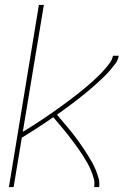

<svg xmlns="http://www.w3.org/2000/svg" viewBox="-20 -755 540 775"><path d="M16 0 137 -735H157L72 -223Q87 -232 101.5 -241Q116 -250 130.5 -259.5Q145 -269 159 -278.5Q173 -288 187.5 -298Q202 -308 216 -318Q230 -328 243.5 -338Q257 -348 271 -358.5Q285 -369 298.5 -380Q312 -391 325.5 -402Q339 -413 351.5 -424.5Q364 -436 376.5 -448Q389 -460 400.5 -473Q412 -486 422.5 -500Q433 -514 436 -530H459Q457 -513 446.5 -499Q436 -485 424.5 -471.5Q413 -458 400.5 -446Q388 -434 375 -422Q362 -410 348.5 -398.5Q335 -387 321.5 -376Q308 -365 294.5 -354.5Q281 -344 267 -333.5Q253 -323 238.5 -312.5Q224 -302 210 -292Q221 -279 232 -266Q243 -253 254 -240Q265 -227 275.5 -213.5Q286 -200 296 -186Q306 -172 315.5 -158Q325 -144 334 -129.5Q343 -115 351.5 -100Q360 -85 366.5 -69Q373 -53 378 -35.5Q383 -18 380 0H360Q363 -18 358.5 -34.5Q354 -51 347.5 -66.5Q341 -82 333 -96.5Q325 -111 316 -125Q307 -139 297.5 -152.5Q288 -166 278 -179.5Q268 -193 258 -206Q248 -219 237.5 -231.5Q227 -244 216.5 -256.5Q206 -269 195 -282Q164 -260 132 -239.5Q100 -219 68 -199L35 0Z"/></svg>

Font: Iosevka Curly Thin Oblique
Style: Regular
Weight: 100
Italic angle: -9°
Monospace: yes
Designer: Belleve Invis
Foundry: Belleve Invis
Version: Version 11.1.0; ttfautohint (v1.8.3)